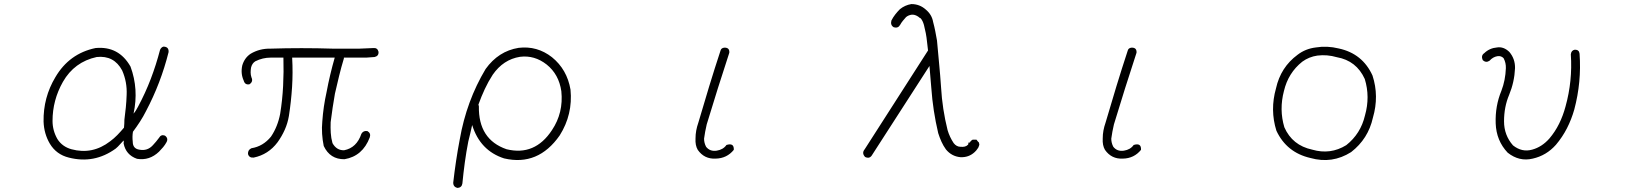

<svg xmlns="http://www.w3.org/2000/svg" viewBox="-20 -784 8040 943"><path d="M782 -555Q810 -555 808 -528Q770 -376 697 -238Q684 -212 667.5 -186.5Q651 -161 633 -137Q629 -113 632 -88Q632 -54 664 -49Q704 -41 731 -71Q739 -79 746.5 -88.5Q754 -98 761 -107Q771 -125 790 -118Q808 -105 798 -86Q791 -73 781.5 -61.5Q772 -50 761 -39Q714 6 653 -4Q598 -23 587 -80Q589 -88 587 -94Q577 -84 568 -73.5Q559 -63 548 -54Q443 22 318 -10Q257 -25 225 -78Q196 -127 194 -187Q192 -305 252 -405Q320 -521 449 -548Q563 -559 621 -457Q662 -346 636 -226Q643 -234 648 -242.5Q653 -251 658 -260Q694 -327 720.5 -396.5Q747 -466 766 -539Q771 -551 782 -555ZM455 -504Q345 -480 289 -382Q238 -292 238 -190Q238 -143 262 -101Q274 -82 291.5 -69.5Q309 -57 331 -51Q434 -23 521 -90Q540 -104 556.5 -121Q573 -138 589 -157Q590 -167 590.5 -177Q591 -187 591 -196Q595 -226 598 -256.5Q601 -287 602 -318Q605 -381 580 -438Q540 -513 455 -504Z M1814 -548Q1834 -550 1839 -530Q1841 -509 1820 -504Q1783 -500 1744 -501H1669V-497Q1656 -454 1645.5 -411Q1635 -368 1625 -324Q1613 -256 1604 -184Q1603 -157 1604.5 -131.5Q1606 -106 1613 -81Q1633 -45 1670 -46Q1732 -58 1755 -127Q1765 -144 1785 -140Q1803 -129 1796 -109Q1761 -17 1672 -2Q1601 -1 1570 -67Q1564 -96 1562 -126.5Q1560 -157 1563 -188Q1568 -260 1584 -332Q1592 -375 1602 -417Q1612 -459 1624 -501H1415V-499Q1419 -427 1414.5 -356.5Q1410 -286 1399 -215Q1393 -179 1378.5 -146.5Q1364 -114 1343 -85Q1298 -25 1226 -10Q1203 -8 1198 -28Q1197 -48 1215 -56Q1272 -65 1311 -113Q1344 -162 1356 -225Q1367 -293 1370.5 -362Q1374 -431 1372 -501H1309Q1270 -501 1234 -483Q1218 -473 1213 -452Q1211 -440 1211 -428Q1211 -416 1215 -404Q1225 -383 1205 -370Q1183 -366 1177 -388Q1161 -423 1170 -463Q1181 -500 1211 -520Q1255 -546 1307 -545Q1460 -550 1616 -545H1744Q1762 -546 1779.5 -546.5Q1797 -547 1814 -548Z M2527 -549Q2618 -560 2691 -503Q2765 -443 2782 -344Q2794 -222 2729 -119Q2623 33 2456 -6Q2338 -44 2299 -170Q2295 -151 2290 -130Q2285 -109 2280 -89Q2270 -38 2263 13.5Q2256 65 2251 117Q2248 137 2228 139Q2206 135 2206 113Q2212 60 2220 6.5Q2228 -47 2238 -99Q2271 -288 2365 -445Q2428 -533 2527 -549ZM2534 -505Q2452 -492 2400 -417Q2378 -383 2361 -346.5Q2344 -310 2330 -271V-269Q2331 -268 2331 -266Q2331 -264 2332 -262Q2329 -99 2468 -51Q2607 -17 2691 -145Q2748 -230 2737 -336Q2725 -419 2665 -467Q2605 -514 2534 -505Z M3537 -550Q3564 -551 3562 -525Q3533 -437 3505.5 -349.5Q3478 -262 3451 -173Q3447 -155 3443.5 -137.5Q3440 -120 3438 -103Q3438 -82 3448 -63Q3467 -39 3500 -44Q3532 -49 3548 -72Q3586 -84 3584 -48Q3550 -6 3495 -5Q3439 -2 3407 -48Q3394 -70 3396 -104Q3396 -124 3399.5 -143Q3403 -162 3410 -182Q3436 -271 3463 -359.5Q3490 -448 3519 -536Q3522 -548 3537 -550Z M4456 -764Q4497 -764 4527 -737Q4557 -712 4563 -676Q4569 -654 4573.5 -631Q4578 -608 4582 -585Q4587 -528 4592.5 -471Q4598 -414 4602 -355Q4605 -302 4613 -249.5Q4621 -197 4634 -145Q4639 -128 4646.5 -112Q4654 -96 4664 -81Q4678 -63 4698 -63Q4709 -62 4718 -64Q4727 -66 4734 -73Q4736 -77 4737 -78Q4738 -79 4737 -78Q4731 -84 4743 -84V-83Q4744 -84 4744 -89Q4746 -89 4746 -84V-88Q4747 -90 4751 -94Q4755 -96 4757 -98H4776Q4783 -88 4788 -84L4790 -74Q4789 -72 4789 -70Q4789 -68 4788 -67Q4788 -66 4786 -62Q4785 -58 4782 -55Q4776 -45 4767 -37Q4738 -10 4697 -12Q4654 -16 4626 -50Q4613 -68 4604 -88Q4595 -108 4588 -130Q4575 -185 4566.5 -240.5Q4558 -296 4554 -353Q4552 -380 4549.5 -406.5Q4547 -433 4545 -460L4264 -24Q4252 -2 4229 -13Q4211 -32 4227 -51L4536 -533Q4537 -534 4537 -534.5Q4537 -535 4538 -536Q4537 -547 4535.5 -557.5Q4534 -568 4533 -579Q4531 -600 4527 -621Q4523 -642 4518 -661Q4512 -683 4501 -695H4499Q4479 -713 4459 -712Q4442 -710 4430 -700Q4422 -691 4414.5 -682Q4407 -673 4401 -662Q4391 -644 4370 -650Q4352 -660 4358 -683Q4366 -699 4377 -713Q4388 -727 4400 -739Q4425 -759 4456 -764Z M5537 -550Q5564 -551 5562 -525Q5533 -437 5505.5 -349.5Q5478 -262 5451 -173Q5447 -155 5443.5 -137.5Q5440 -120 5438 -103Q5438 -82 5448 -63Q5467 -39 5500 -44Q5532 -49 5548 -72Q5586 -84 5584 -48Q5550 -6 5495 -5Q5439 -2 5407 -48Q5394 -70 5396 -104Q5396 -124 5399.5 -143Q5403 -162 5410 -182Q5436 -271 5463 -359.5Q5490 -448 5519 -536Q5522 -548 5537 -550Z M6443 -551Q6498 -560 6555 -546Q6672 -521 6721 -413Q6754 -312 6723 -206Q6700 -102 6616 -37Q6523 22 6416 -8Q6299 -35 6249 -142Q6217 -244 6247 -350Q6270 -454 6353 -515Q6392 -545 6443 -551ZM6450 -511Q6409 -505 6376 -481Q6307 -426 6286 -337Q6262 -246 6288 -159Q6327 -70 6425 -49Q6514 -23 6592 -71Q6663 -127 6684 -217Q6710 -308 6683 -396Q6642 -486 6546 -503Q6498 -517 6450 -511Z M7333 -551Q7365 -556 7393 -529Q7422 -495 7421 -449Q7418 -381 7392 -318Q7367 -259 7367 -188Q7367 -120 7411 -70Q7455 -35 7505 -49Q7553 -62 7590 -104Q7618 -137 7637.5 -176.5Q7657 -216 7669 -261Q7704 -387 7695 -517Q7697 -537 7715 -540Q7736 -540 7738 -520Q7748 -381 7712 -246Q7698 -197 7676 -154Q7654 -111 7622 -73Q7575 -20 7508 -5Q7442 11 7385 -34Q7329 -93 7326 -178Q7323 -263 7354 -338Q7364 -364 7369.5 -392Q7375 -420 7376 -449Q7377 -475 7365 -498Q7353 -511 7334 -508Q7312 -504 7296 -486Q7279 -474 7263 -488Q7252 -511 7270 -523Q7296 -548 7333 -551Z"/></svg>

Font: Yomogi
Style: Regular
Weight: 400
Designer: satsuyako
Foundry: satsuyako
Version: Version 3.100